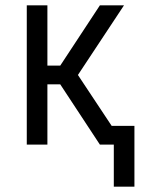

<svg xmlns="http://www.w3.org/2000/svg" viewBox="-20 -540 540 717"><path d="M405 157V0H353L205 -225H157V0H80V-520H157V-295H205L353 -520H443L271 -260L397 -70H482V157Z"/></svg>

Font: Iosevka MaddieWtf
Style: Regular
Weight: 400
Monospace: yes
Designer: Belleve Invis
Foundry: Belleve Invis
Version: Version 31.3.0; ttfautohint (v1.8.3)